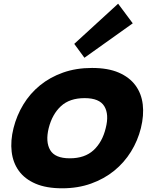

<svg xmlns="http://www.w3.org/2000/svg" viewBox="-20 -1007 817 1037"><path d="M697 -881 436 -695 381 -770 618 -987ZM741 -315Q724 -247 687.5 -188Q651 -129 597 -85Q543 -41 472 -15.5Q401 10 316 10Q230 10 172 -15Q114 -40 82 -84Q50 -128 43 -187.5Q36 -247 53 -315Q70 -383 106 -442.5Q142 -502 196 -546Q250 -590 320.5 -615Q391 -640 477 -640Q563 -640 621 -615Q679 -590 711.5 -546Q744 -502 751 -443Q758 -384 741 -315ZM551 -315Q570 -389 543.5 -433Q517 -477 437 -477Q356 -477 309 -433.5Q262 -390 243 -315Q225 -241 251 -196.5Q277 -152 357 -152Q438 -152 485.5 -196Q533 -240 551 -315Z"/></svg>

Font: TypoPRO Sinkin Sans
Style: 800 Black Italic
Weight: 900
Italic angle: -112°
Designer: Keith Bates
Foundry: K-Type
Version: Sinkin Sans (version 1.0)  by Keith Bates   •   © 2014   www